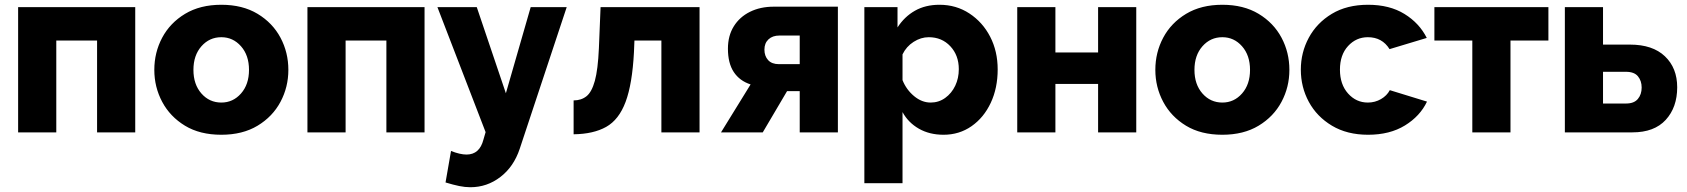

<svg xmlns="http://www.w3.org/2000/svg" viewBox="-20 -555 7074 805"><path d="M56 0V-525H547V0H387V-385H216V0Z M908 10Q818 10 755.5 -28Q693 -66 660 -128Q627 -190 627 -262Q627 -335 660 -397Q693 -459 756 -497Q819 -535 908 -535Q997 -535 1060 -497Q1123 -459 1156 -397Q1189 -335 1189 -262Q1189 -190 1156 -128Q1123 -66 1060 -28Q997 10 908 10ZM791 -262Q791 -201 824.5 -163Q858 -125 908 -125Q957 -125 990.5 -163Q1024 -201 1024 -262Q1024 -323 990.5 -361Q957 -399 908 -399Q858 -399 824.5 -361Q791 -323 791 -262Z M1269 0V-525H1760V0H1600V-385H1429V0Z M1952 230Q1930 230 1905.5 225Q1881 220 1848 210L1871 78Q1909 93 1936 93Q1991 93 2007 30L2016 -1L1814 -525H1979L2101 -164L2205 -525H2356L2159 69Q2134 144 2078 187Q2022 230 1952 230Z M2385 8V-134Q2417 -134 2439 -151.5Q2461 -169 2474 -216Q2487 -263 2491 -353L2498 -525H2913V0H2753V-385H2640L2638 -336Q2631 -203 2603 -128Q2575 -53 2521.5 -23Q2468 7 2385 8Z M3003 0 3127 -201Q3081 -216 3056.5 -253Q3032 -290 3032 -351Q3032 -405 3056.5 -444.5Q3081 -484 3124.5 -505.5Q3168 -527 3224 -527H3493V0H3333V-173H3280L3178 0ZM3246 -286H3333V-406H3248Q3219 -406 3202 -390Q3185 -374 3185 -347Q3185 -320 3200.5 -303Q3216 -286 3246 -286Z M3936 10Q3877 10 3832.5 -15.5Q3788 -41 3764 -85V213H3604V-525H3743V-440Q3772 -485 3816 -510Q3860 -535 3919 -535Q3989 -535 4044.5 -498.5Q4100 -462 4131.5 -401Q4163 -340 4163 -264Q4163 -186 4134 -124Q4105 -62 4053.5 -26Q4002 10 3936 10ZM3882 -125Q3916 -125 3943 -144.5Q3970 -164 3985 -195.5Q4000 -227 4000 -265Q4000 -323 3964.5 -361Q3929 -399 3874 -399Q3841 -399 3810.5 -379.5Q3780 -360 3764 -327V-219Q3780 -179 3812.5 -152Q3845 -125 3882 -125Z M4245 0V-525H4405V-335H4584V-525H4744V0H4584V-203H4405V0Z M5105 10Q5015 10 4952.5 -28Q4890 -66 4857 -128Q4824 -190 4824 -262Q4824 -335 4857 -397Q4890 -459 4953 -497Q5016 -535 5105 -535Q5194 -535 5257 -497Q5320 -459 5353 -397Q5386 -335 5386 -262Q5386 -190 5353 -128Q5320 -66 5257 -28Q5194 10 5105 10ZM4988 -262Q4988 -201 5021.5 -163Q5055 -125 5105 -125Q5154 -125 5187.5 -163Q5221 -201 5221 -262Q5221 -323 5187.5 -361Q5154 -399 5105 -399Q5055 -399 5021.5 -361Q4988 -323 4988 -262Z M5716 10Q5628 10 5564.5 -28Q5501 -66 5467.5 -128Q5434 -190 5434 -263Q5434 -335 5467.5 -397Q5501 -459 5564 -497Q5627 -535 5716 -535Q5806 -535 5868.5 -496.5Q5931 -458 5962 -396L5806 -349Q5775 -399 5715 -399Q5666 -399 5632 -362Q5598 -325 5598 -263Q5598 -201 5632 -163Q5666 -125 5715 -125Q5745 -125 5770 -139.5Q5795 -154 5807 -177L5963 -129Q5934 -68 5870.5 -29Q5807 10 5716 10Z M6153 0V-385H5994V-525H6472V-385H6313V0Z M6541 0V-525H6701V-368H6814Q6909 -368 6960.5 -319Q7012 -270 7012 -189Q7012 -105 6964 -52.5Q6916 0 6824 0ZM6701 -121H6798Q6831 -121 6847 -140Q6863 -159 6863 -188Q6863 -216 6847.5 -235Q6832 -254 6797 -254H6701Z"/></svg>

Font: Raleway ExtraBold
Style: Regular
Weight: 800
Designer: Matt McInerney, Pablo Impallari, Rodrigo Fuenzalida
Foundry: Matt McInerney, Pablo Impallari, Rodrigo Fuenzalida
Version: Version 4.026